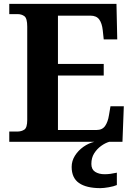

<svg xmlns="http://www.w3.org/2000/svg" viewBox="-20 -734 693 994"><path d="M28 0V-53H70Q91 -53 106 -63Q121 -73 121 -113V-596Q121 -639 106.5 -650Q92 -661 70 -661H28V-714H583L587 -530H517L512 -577Q508 -614 493.5 -633.5Q479 -653 448 -653H280V-403H517V-343H280V-61H480Q510 -61 524.5 -82.5Q539 -104 544 -137L552 -184H621L614 0ZM500 240Q427 240 389 213.5Q351 187 351 130Q351 99 368 72Q385 45 412 26Q439 7 469 0H546Q525 6 503.5 21.5Q482 37 467.5 60Q453 83 453 115Q453 143 472.5 155.5Q492 168 522 168Q536 168 551.5 166Q567 164 585 160V224Q569 231 542.5 235.5Q516 240 500 240Z"/></svg>

Font: Noto Serif Oriya
Style: Bold
Weight: 700
Designer: David Williams
Foundry: Google LLC, David Williams
Version: Version 1.051; ttfautohint (v1.8.4.7-5d5b)